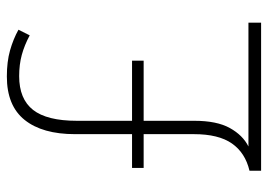

<svg xmlns="http://www.w3.org/2000/svg" viewBox="-128 -634 763 546"><g transform="rotate(-90 253.0 -361.5)"><path d="M308 -723Q350 -723 382 -714Q414 -705 441 -690L425 -658Q397 -673 369.5 -680.5Q342 -688 309 -688Q244 -688 213 -648.5Q182 -609 182 -524V-367H353V-334H182V-190Q182 -126 161.5 -89Q141 -52 109 -36H461V0H40V-33Q91 -45 117.5 -83Q144 -121 144 -191V-334H48V-367H144V-529Q144 -622 184.5 -672.5Q225 -723 308 -723Z"/></g></svg>

Font: Noto Sans Gujarati SemiCondensed ExtraLight
Style: Regular
Weight: 200
Width: 4
Designer: Jelle Bosma - Monotype Design Team, Universal Thirst
Foundry: Monotype Imaging Inc.
Version: Version 2.106; ttfautohint (v1.8.4.7-5d5b)